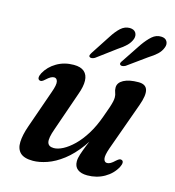

<svg xmlns="http://www.w3.org/2000/svg" viewBox="-107 -794 814 895"><g transform="rotate(15 300.0 -346.5)"><path d="M533.5 -99.5Q539.5 -96.5 539.5 -88Q539.5 -79.5 533 -66.5Q514 -31 477.2 -10Q440.5 11 395 11Q365 11 348.2 -1.8Q331.5 -14.5 331.5 -40Q331.5 -55 337.8 -74.2Q344 -93.5 354.5 -119.5Q365 -145.5 379.5 -180Q394 -214.5 409.5 -260L414 -242Q385.5 -170.5 349.8 -121.8Q314 -73 275.8 -43.8Q237.5 -14.5 200.5 -1.8Q163.5 11 132.5 11Q90 11 71.2 -7.2Q52.5 -25.5 53.8 -59.2Q55 -93 71 -138.5L135 -321.5Q149 -360 145.2 -375.2Q141.5 -390.5 128.5 -390.5Q121 -390.5 112.2 -385.8Q103.5 -381 90.5 -369Q82 -361 76.2 -359Q70.5 -357 65 -359.5Q58.5 -363 58.5 -371.5Q58.5 -380 65 -393Q84 -428 120.2 -449.2Q156.5 -470.5 202 -470.5Q236 -470.5 253 -455.5Q270 -440.5 271 -412.5Q272 -384.5 257.5 -345L192.5 -157.5Q175.5 -110.5 180.5 -91Q185.5 -71.5 211.5 -71.5Q231 -71.5 255.5 -84.2Q280 -97 306 -122.2Q332 -147.5 355.5 -185.2Q379 -223 397 -273.5Q408 -303 414.2 -322Q420.5 -341 423 -352.5Q425.5 -364 425.5 -372.5Q425.5 -386 421.2 -395.8Q417 -405.5 417 -419Q417 -442.5 443 -456.5Q469 -470.5 514.5 -470.5Q549.5 -470.5 557 -445.2Q564.5 -420 546 -369L463 -138Q449.5 -99.5 453 -84Q456.5 -68.5 469.5 -68.5Q477.5 -68.5 486.2 -73.5Q495 -78.5 507.5 -90.5Q516.5 -98.5 522.2 -100.5Q528 -102.5 533.5 -99.5ZM328 -639Q347 -669 366.2 -686.5Q385.5 -704 409.5 -704Q430.5 -703.5 438.8 -690.5Q447 -677.5 441.5 -660Q434.5 -641 419.2 -626Q404 -611 380 -595.5L288.5 -527.5Q281.5 -523.5 274.5 -522.5Q267.5 -521.5 263.5 -525Q259.5 -528.5 261.5 -534.2Q263.5 -540 268 -547ZM478 -641Q498.5 -670 518 -687Q537.5 -704 561.5 -703Q582 -702.5 589.8 -688.8Q597.5 -675 590.5 -658Q583.5 -639 567.5 -624.2Q551.5 -609.5 527.5 -594.5L436 -528.5Q428.5 -524.5 421.5 -523.8Q414.5 -523 411 -526.5Q407 -531 409.2 -536.5Q411.5 -542 416.5 -548.5Z"/></g></svg>

Font: Fraunces Medium
Style: Italic
Weight: 500
Italic angle: -16°
Version: Version 1.000;[b76b70a41]